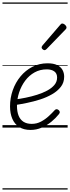

<svg xmlns="http://www.w3.org/2000/svg" viewBox="-20 -1030 566 1550"><path d="M226 19Q172 19 135 -4.5Q98 -28 79.5 -71Q61 -114 61 -171Q61 -239 83 -301.5Q105 -364 145.5 -413Q186 -462 241.5 -490.5Q297 -519 364 -519Q412 -519 441.5 -504.5Q471 -490 484.5 -465.5Q498 -441 498 -411Q498 -364 471.5 -329.5Q445 -295 401 -269.5Q357 -244 304 -227Q251 -210 197 -199Q143 -188 97 -181L101 -227Q142 -232 188.5 -241.5Q235 -251 279.5 -265Q324 -279 360.5 -298.5Q397 -318 419 -344Q441 -370 441 -404Q441 -437 418.5 -453.5Q396 -470 357 -470Q303 -470 259 -445.5Q215 -421 183.5 -379Q152 -337 134.5 -284Q117 -231 117 -176Q117 -129 130 -96.5Q143 -64 169.5 -47Q196 -30 236 -30Q277 -30 311.5 -48.5Q346 -67 373.5 -92.5Q401 -118 421 -140Q429 -149 437.5 -148.5Q446 -148 454 -141Q461 -134 462.5 -126.5Q464 -119 456 -109Q430 -76 394.5 -47Q359 -18 316.5 0.5Q274 19 226 19ZM339 -625Q333 -625 324.5 -632Q316 -639 316 -646Q316 -650 317.5 -654Q319 -658 323 -663L464 -827Q469 -834 473.5 -837Q478 -840 483 -840Q490 -840 498 -835Q506 -830 511.5 -822.5Q517 -815 517 -808Q517 -803 515 -799.5Q513 -796 509 -792L356 -634Q347 -625 339 -625ZM0 490H526V500H0ZM0 -20H526V0H0ZM0 -505H526V-500H0ZM0 -1010H526V-1000H0Z"/></svg>

Font: Playwrite AU NSW Guides
Style: Regular
Weight: 400
Designer: Veronika Burian, José Scaglione
Foundry: TypeTogether
Version: Version 1.003